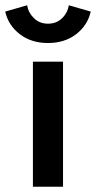

<svg xmlns="http://www.w3.org/2000/svg" viewBox="-53 -708 364 728"><path d="M71.8 -474.1H186V0H71.8ZM49.8 -688Q54.7 -659.2 76.2 -638.7Q97.2 -618.2 128.9 -618.2Q161.1 -618.2 182.1 -638.7Q203.1 -658.7 208 -688L291 -664.1Q279.3 -611.8 235.4 -578.1Q191.9 -544.9 128.9 -544.9Q65.9 -544.9 22.5 -578.1Q-21.5 -611.8 -33.2 -664.1Z"/></svg>

Font: Post Grotesk Medium
Style: Medium
Weight: 500
Version: Version 1.0